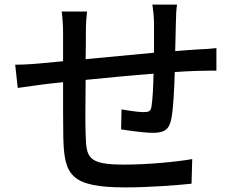

<svg xmlns="http://www.w3.org/2000/svg" viewBox="-20 -794 1040 834"><path d="M642 -774C645 -756 649 -716 649 -693C649 -652 649 -607 649 -565C550 -556 443 -546 352 -537C353 -584 353 -626 353 -654C353 -689 355 -717 358 -744H248C252 -712 254 -683 254 -649V-528C213 -524 180 -521 158 -519C117 -515 76 -513 46 -513L57 -412C83 -416 134 -423 165 -427C187 -430 217 -433 254 -437C254 -340 254 -239 255 -197C259 -34 285 20 526 20C624 20 745 11 812 4L815 -103C747 -91 623 -79 520 -79C359 -79 355 -110 352 -212C350 -252 351 -350 352 -447C444 -456 552 -467 647 -474C646 -418 643 -362 638 -331C635 -310 625 -307 603 -307C582 -307 540 -313 508 -319L506 -232C536 -227 609 -217 644 -217C692 -217 715 -230 724 -277C733 -321 737 -407 739 -481C776 -484 809 -485 835 -486C860 -486 904 -488 920 -487V-585C895 -582 862 -580 835 -579C807 -577 775 -575 741 -572C742 -611 743 -654 744 -696C744 -720 746 -758 749 -774Z"/></svg>

Font: Noto Sans CJK KR Medium
Style: Regular
Weight: 500
Designer: Ryoko NISHIZUKA (kana & ideographs); Paul D. Hunt (Latin, Greek & Cyrillic); Wenlong ZHANG (bopomofo); Sandoll Communica
Foundry: Adobe Systems Incorporated
Version: Version 1.004;PS 1.004;hotconv 1.0.82;makeotf.lib2.5.63406